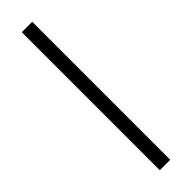

<svg xmlns="http://www.w3.org/2000/svg" viewBox="-259 -734 728 728"><g transform="rotate(-45 105.0 -370.0)"><path d="M77 -740H133V0H77Z"/></g></svg>

Font: Encode Sans Compressed
Style: Light
Weight: 300
Designer: Pablo Impallari, Andres Torresi
Foundry: Pablo Impallari, Andres Torresi
Version: Version 1.000; ttfautohint (v1.00) -l 8 -r 50 -G 200 -x 14 -